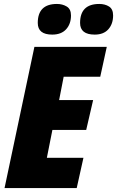

<svg xmlns="http://www.w3.org/2000/svg" viewBox="-20 -951 592 971"><path d="M339 -873Q339 -905 317.5 -918Q296 -931 268 -931Q171 -931 171 -835Q171 -776 244 -776Q290 -776 314.5 -803Q339 -830 339 -873ZM552 -873Q552 -905 531.5 -918Q511 -931 482 -931Q385 -931 385 -835Q385 -776 459 -776Q504 -776 528 -803Q552 -830 552 -873ZM368 0 402 -153H217L245 -294H416L451 -445H279L302 -563H487L520 -714H154L3 0Z"/></svg>

Font: Noto Sans Display SemiCondensed Black
Style: Italic
Weight: 900
Width: 4
Designer: Monotype Design team
Foundry: Monotype Imaging Inc.
Version: 1.000